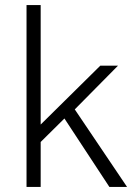

<svg xmlns="http://www.w3.org/2000/svg" viewBox="-20 -740 553 760"><path d="M85 0V-720H141V-247L377 -480H447L276 -307L483 0H413L235 -271L141 -178V0Z"/></svg>

Font: Geologica Cursive Thin
Style: Regular
Weight: 250
Designer: Sindre Bremnes, Frode Helland
Foundry: Monokrom Skriftforlag AS
Version: Version 1.010;gftools[0.9.28]